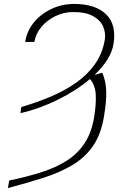

<svg xmlns="http://www.w3.org/2000/svg" viewBox="-20 -743 632 976"><path d="M83.8 -167.6 88.1 -198.9Q165.5 -221.6 236.5 -251.4Q307.5 -281.2 365.4 -321.6Q423.3 -361.9 462 -416Q500.7 -470.2 512.8 -541.2Q518.1 -576.3 504.1 -608.5Q490.1 -640.6 452.9 -661.2Q415.8 -681.8 352.3 -681.8Q305.4 -681.8 262.8 -661.6Q220.2 -641.3 191.1 -607.1Q161.9 -572.8 154.8 -529.8H108Q116.8 -586.3 152.7 -629.6Q188.6 -672.9 241.8 -697.8Q295.1 -722.7 356.5 -723Q465.9 -722.7 519.5 -670.1Q573.2 -617.5 556.8 -518.5Q550.4 -478.7 525 -438.9Q499.6 -399.1 460.6 -362.2L500 -373.6Q517.8 -332 519.9 -281.2Q522 -230.5 508.5 -150.6Q493.3 -58.6 451.7 0.5Q410.2 59.7 346.1 97.3Q282 134.9 199.4 161.2Q116.8 187.5 19.9 213.1L27 174.7Q116.5 155.9 190 132.6Q263.5 109.4 319.1 74Q374.6 38.7 410.2 -15.3Q445.7 -69.2 458.8 -149.1Q469.5 -215.6 466.6 -263.3Q463.8 -311.1 437.1 -341.3Q367.9 -282.3 273.8 -236Q179.7 -189.6 83.8 -167.6Z"/></svg>

Font: Inter UI Thin
Style: Italic
Weight: 100
Italic angle: -9.39999°
Designer: Rasmus Andersson
Foundry: rsms
Version: 3.2;8d6f07862